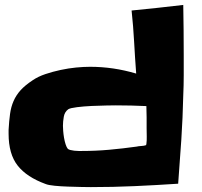

<svg xmlns="http://www.w3.org/2000/svg" viewBox="-20 -765 815 773"><path d="M719.7 -543Q719.7 -502 719.7 -461.9Q719.7 -421.9 717.8 -380.9Q715.8 -291 710 -202.6Q704.1 -114.3 697.3 -25.4Q608.4 -19.5 521.5 -15.6Q434.6 -11.7 345.7 -11.7Q334 -11.7 308.6 -12.2Q283.2 -12.7 254.4 -13.7Q225.6 -14.6 200.2 -17.1Q174.8 -19.5 163.1 -24.4Q87.9 -51.8 51.3 -98.1Q14.6 -144.5 14.6 -226.6V-242.2Q16.6 -278.3 20.5 -306.6Q24.4 -335 34.7 -358.4Q44.9 -381.8 63 -401.9Q81.1 -421.9 112.3 -442.4Q133.8 -457 163.1 -466.8Q192.4 -476.6 224.1 -483.4Q255.9 -490.2 286.6 -493.2Q317.4 -496.1 342.8 -496.1Q389.6 -496.1 436 -489.3Q482.4 -482.4 528.3 -468.8Q523.4 -533.2 520 -596.2Q516.6 -659.2 509.8 -722.7Q562.5 -727.5 614.3 -733.4Q666 -739.3 717.8 -745.1Q718.8 -694.3 719.2 -644Q719.7 -593.8 719.7 -543ZM570.3 -248Q570.3 -270.5 570.3 -293Q570.3 -315.4 569.3 -337.9Q507.8 -340.8 446.3 -340.8Q437.5 -340.8 409.2 -340.3Q380.9 -339.8 349.1 -338.4Q317.4 -336.9 290 -333.5Q262.7 -330.1 254.9 -325.2Q240.2 -314.5 236.8 -294.9Q233.4 -275.4 233.4 -258.8Q233.4 -251 234.4 -237.8Q235.4 -224.6 237.8 -210.4Q240.2 -196.3 244.1 -184.1Q248 -171.9 252.9 -166Q255.9 -163.1 263.2 -161.1Q270.5 -159.2 279.3 -158.2Q288.1 -157.2 296.4 -157.2Q304.7 -157.2 309.6 -157.2Q365.2 -157.2 419.9 -162.1Q474.6 -167 530.3 -174.8Q538.1 -176.8 548.8 -177.2Q559.6 -177.7 568.4 -180.7V-182.6Q568.4 -183.6 569.3 -184.6Q571.3 -200.2 570.8 -215.8Q570.3 -231.4 570.3 -248Z"/></svg>

Font: Slackey
Style: Regular
Weight: 400
Designer: Squid
Foundry: Font Diner, Inc DBA Sideshow
Version: Version 1.000